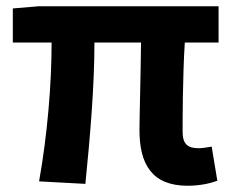

<svg xmlns="http://www.w3.org/2000/svg" viewBox="-20 -580 745 614"><path d="M580 14C620 14 654 6 675 -2L657 -111C639 -108 625 -106 615 -106C582 -106 564 -118 564 -158C564 -191 564 -337 571 -444H679V-560H104L21 -553V-444H145C145 -312 132 -152 105 0L253 8C268 -141 282 -303 282 -444H431C430 -342 426 -204 426 -164C426 -55 466 14 580 14Z"/></svg>

Font: Noto Sans Mono CJK HK
Style: Bold
Weight: 700
Designer: Ryoko NISHIZUKA 西塚涼子 (kana, bopomofo & ideographs); Paul D. Hunt (Latin, Greek & Cyrillic); Sandoll Communications 산돌커뮤니
Foundry: Adobe
Version: Version 2.004;hotconv 1.0.118;makeotfexe 2.5.65603